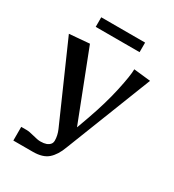

<svg xmlns="http://www.w3.org/2000/svg" viewBox="-189 -734 916 1009"><g transform="rotate(30 268.5 -229.0)"><path d="M392.1 -625V-566.9H126V-625ZM22 -464.8 144 -475.1 304.2 -62 305.2 -61 330.1 -129.9Q371.6 -246.1 392.3 -341.6Q413.1 -437 413.1 -475.1L515.1 -463.9L310.1 59.1Q290.5 112.3 259.3 139.6Q228 167 168 167H49.8V84H83Q98.6 84 128.4 92Q158.2 100.1 172.9 100.1H176.8Q215.8 100.1 231.9 80.1Q238.8 71.8 238.8 58.1Q238.8 27.8 225.1 -3.9Z"/></g></svg>

Font: Resagokr
Style: Bold
Weight: 600
Designer: gluk
Foundry: gluk
Version: Version 0.95